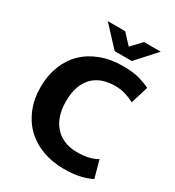

<svg xmlns="http://www.w3.org/2000/svg" viewBox="-195 -930 964 1056"><g transform="rotate(30 287.0 -401.5)"><path d="M389 -105Q434 -105 465 -113Q496 -121 517 -134L547 -25Q527 -13 482.5 -1Q438 11 373 11Q299 11 237 -12Q175 -35 131 -77.5Q87 -120 62.5 -180.5Q38 -241 38 -316Q38 -389 61.5 -449.5Q85 -510 128.5 -552.5Q172 -595 234.5 -618.5Q297 -642 375 -642Q441 -642 482.5 -629.5Q524 -617 548 -604L514 -493Q491 -506 459.5 -516Q428 -526 390 -526Q350 -526 315 -514.5Q280 -503 254 -478Q228 -453 213 -413.5Q198 -374 198 -317Q198 -264 212.5 -224Q227 -184 253 -157.5Q279 -131 313.5 -118Q348 -105 389 -105ZM177 -814H287L347 -750L407 -814H513L401 -690H292Z"/></g></svg>

Font: Mukta ExtraBold
Style: Regular
Weight: 800
Designer: Girish Dalvi and Yashodeep Gholap
Foundry: Ek Type
Version: Version 2.538;PS 1.002;hotconv 16.6.51;makeotf.lib2.5.65220;